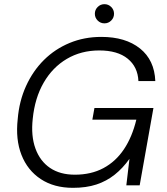

<svg xmlns="http://www.w3.org/2000/svg" viewBox="-20 -889 800 921"><path d="M330 12Q239 12 175.5 -30Q112 -72 83 -146Q54 -220 65 -318Q72 -404 105 -476.5Q138 -549 191 -601.5Q244 -654 314 -683Q384 -712 466 -712Q582 -712 651.5 -656.5Q721 -601 725 -500H644Q641 -568 592.5 -607.5Q544 -647 456 -647Q369 -647 300.5 -606.5Q232 -566 189.5 -492.5Q147 -419 137 -319Q128 -237 150 -176.5Q172 -116 220 -83.5Q268 -51 339 -51Q417 -51 476 -82.5Q535 -114 574.5 -173Q614 -232 634 -315H423L433 -371H716L650 0H586L601 -127Q569 -82 530 -51Q491 -20 442.5 -4Q394 12 330 12ZM481 -777Q462 -777 448.5 -790.5Q435 -804 435 -823Q435 -842 448.5 -855.5Q462 -869 481 -869Q500 -869 513.5 -855.5Q527 -842 527 -823Q527 -804 513.5 -790.5Q500 -777 481 -777Z"/></svg>

Font: DM Sans 12pt Light
Style: Italic
Weight: 300
Italic angle: -10°
Version: Version 4.004;gftools[0.9.30]